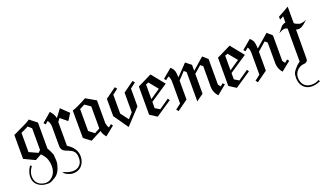

<svg xmlns="http://www.w3.org/2000/svg" viewBox="-82 -1294 3840 2228"><g transform="rotate(-20 1838.0 -179.5)"><path d="M388.4 131.1Q395.3 97.4 386.3 13.7Q364.7 -39.5 342.6 -75.3V-396.3L254.2 -465.8Q242.1 -454.7 187.6 -427.1Q133.2 -399.5 35.8 -354.7V-59.5L171.1 4.7L248.4 -37.9Q295.3 10 308.2 52.1Q321.1 94.2 321.1 133.2Q321.1 164.7 312.1 194.5Q303.2 224.2 283.2 246.3Q235.3 301.1 170 291.1Q109.5 281.1 82.1 240.3Q54.7 199.5 62.6 142.1Q70.5 96.3 103.2 53.7L86.3 39.5Q41.6 105.3 41.6 168.9Q41.6 225.3 76.8 261.1Q112.1 296.8 166.8 306.8Q190.5 310 207.4 310Q224.2 310 239.2 306.3Q254.2 302.6 269.7 293.4Q285.3 284.2 307.9 271.1Q366.3 233.7 388.4 131.1ZM256.3 -88.4 228.4 -63.7 122.1 -112.1V-349.5Q150 -361.6 176.3 -375Q202.6 -388.4 213.7 -394.2L256.3 -357.9Z M733.2 -374.2Q675.8 -430 637.9 -465.8L566.3 -369.5Q561.6 -410.5 514.7 -465.8L400.5 -368.4L419.5 -345.8L454.2 -375.3Q480 -343.7 480 -291.1V-57.4Q480 -31.6 490 -14.2Q500 3.2 522.6 14.7Q551.6 27.9 575 36.8Q598.4 45.8 614.7 59.2Q631.1 72.6 640 93.4Q648.9 114.2 648.9 151.1Q648.9 196.8 628.9 225Q608.9 253.2 578.2 264.2Q547.4 275.3 509.2 270.8Q471.1 266.3 434.2 248.4L408.4 242.6Q417.4 251.6 430.3 262.9Q443.2 274.2 462.1 282.1Q500 297.9 524.7 297.9Q592.1 297.9 632.1 256.3Q651.1 235.3 662.9 205.5Q674.7 175.8 674.7 141.1Q674.7 89.5 647.4 47.1Q620 4.7 566.3 -27.9V-321.1L596.3 -362.6Q595.3 -360.5 608.2 -350Q621.1 -339.5 636.1 -327.1Q651.1 -314.7 664.5 -303.9Q677.9 -293.2 678.9 -293.2Q680.5 -292.1 688.9 -305Q697.4 -317.9 706.8 -334.2Q716.3 -350.5 724.7 -363.2Q733.2 -375.8 733.2 -374.2Z M1148.9 -66.8 1131.6 -89.5 1096.8 -61.6Q1080 -85.3 1074.2 -122.1V-404.2L952.1 -474.7Q817.9 -401.1 769.5 -389.5L771.1 -49.5L855.8 14.7Q909.5 -14.7 941.1 -30.3Q972.6 -45.8 981.6 -50.5L991.1 -55.8Q993.7 -46.8 995.8 -39.5Q997.9 -32.1 1000 -25.8Q1010.5 -1.1 1033.7 25.8ZM987.9 -90.5 986.8 -89.5V-87.4Q943.2 -66.8 923.2 -53.7L855.8 -105.3V-375.8Q883.7 -389.5 898.9 -397.9Q914.2 -406.3 918.4 -408.4L987.9 -360.5Z M1558.9 -448.9 1538.9 -474.7 1405.8 -379.5V-136.3L1347.4 -71.6L1274.7 -167.9V-401.1L1340.5 -451.1L1320.5 -476.8L1188.4 -381.6V-167.9L1314.2 12.1L1491.6 -177.9V-398.4Z M1890 -313.7 1760 -474.7Q1676.3 -433.2 1632.6 -411.8Q1588.9 -390.5 1585.8 -389.5V-40.5L1672.1 14.7L1868.9 -117.9L1853.2 -142.1L1728.9 -55.8L1672.1 -90.5V-167.9ZM1794.7 -285.3 1672.1 -201.6V-383.2Q1684.2 -387.4 1692.6 -390Q1701.1 -392.6 1705.3 -395.3Z M2531.6 -70.5 2512.6 -92.6 2478.9 -64.7Q2468.9 -78.4 2462.6 -86.8Q2456.3 -95.3 2455.3 -97.4V-412.1L2394.7 -465.8L2251.6 -340.5V-414.2L2184.2 -467.9L2053.7 -331.6Q2051.1 -386.3 2045.8 -406.3Q2035.3 -441.1 2004.2 -467.9L1890 -371.6L1908.9 -350.5L1947.4 -381.6Q1967.4 -359.5 1967.4 -297.9V-39.5L1901.1 11.1L1921.6 36.8L2053.7 -57.9V-292.1L2136.3 -380.5L2164.2 -357.4V5.8Q2168.9 0 2251.6 -57.4V-302.6L2338.9 -379.5L2368.9 -354.7L2367.9 -90.5Q2370 -57.9 2382.9 -29.5Q2395.8 -1.1 2417.4 22.6Z M2867.4 -313.7 2737.4 -474.7Q2653.7 -433.2 2610 -411.8Q2566.3 -390.5 2563.2 -389.5V-40.5L2649.5 14.7L2846.3 -117.9L2830.5 -142.1L2706.3 -55.8L2649.5 -90.5V-167.9ZM2772.1 -285.3 2649.5 -201.6V-383.2Q2661.6 -387.4 2670 -390Q2678.4 -392.6 2682.6 -395.3Z M3327.4 -72.6 3309.5 -95.3 3274.7 -66.8Q3264.7 -81.6 3257.9 -89.5Q3251.1 -97.4 3251.1 -99.5V-414.2L3191.1 -467.9L3033.2 -331.6Q3031.1 -386.3 3025.3 -406.3Q3015.3 -441.1 2983.7 -467.9L2869.5 -371.6L2888.4 -350.5L2926.8 -381.6Q2946.8 -359.5 2946.8 -297.9V-39.5L2881.1 11.1L2901.1 36.8L3033.2 -57.9V-292.1L3135.8 -381.6L3165.3 -357.4V-92.6Q3170.5 -26.8 3212.1 20Z M3592.6 -434.2Q3582.6 -436.3 3560.8 -444.7Q3538.9 -453.2 3525.8 -464.7V-669.5Q3494.2 -650.5 3461.3 -632.1Q3428.4 -613.7 3391.1 -594.2V-557.4L3437.9 -582.1V-504.7Q3413.7 -502.6 3388.9 -483.7Q3381.1 -474.7 3366.6 -456.8Q3352.1 -438.9 3329.5 -413.2Q3353.2 -426.8 3369.2 -432.9Q3385.3 -438.9 3397.9 -440Q3410.5 -441.1 3419.7 -438.7Q3428.9 -436.3 3437.9 -432.1Q3437.9 -330 3437.9 -260.5Q3437.9 -191.6 3437.9 -145.3Q3437.9 -101.1 3437.9 -75.8Q3437.9 -51.6 3437.9 -39.5Q3437.9 -27.9 3438.7 -25.8Q3439.5 -23.7 3439.5 -23.7Q3410.5 -4.7 3393.7 13.7Q3376.8 32.1 3365 46.3Q3353.2 60.5 3345.8 74.5Q3338.4 88.4 3335.8 105.3Q3333.2 122.1 3333.2 145.3Q3335.3 191.6 3350 221.6Q3388.9 295.3 3475.3 296.8Q3521.1 297.9 3582.6 272.1L3570 253.2Q3547.9 265.3 3527.6 271.1Q3507.4 276.8 3483.2 276.8Q3422.6 276.8 3388.9 241.3Q3355.3 205.8 3355.3 145.3Q3355.3 121.1 3364.7 98.4Q3374.2 75.8 3390.5 59.2Q3406.8 42.6 3429.2 31.8Q3451.6 21.1 3477.4 20Q3497.4 20 3517.9 0Q3524.2 -11.1 3524.2 -26.8L3525.8 -386.3Q3544.2 -380.5 3554.7 -380.5Q3595.3 -380.5 3651.1 -433.2L3673.2 -454.7Q3666.8 -450 3656.1 -446.1Q3645.3 -442.1 3633.4 -439.2Q3621.6 -436.3 3611.1 -435.3Q3600.5 -434.2 3592.6 -434.2ZM3675.8 -455.8 3673.2 -454.7Q3674.2 -454.7 3675.8 -455.8Z"/></g></svg>

Font: MM Bagan
Style: Regular
Weight: 400
Designer: Khon Soe Zaw Thu
Version: Version 1.00 July 10, 2016, initial release